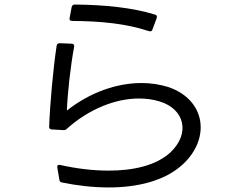

<svg xmlns="http://www.w3.org/2000/svg" viewBox="-20 -790 1040 844"><path d="M669 -711C671 -719 669 -724 661 -726C561 -757 436 -769 309 -770C301 -770 297 -766 295 -759L286 -711C284 -703 288 -698 297 -698C427 -697 535 -686 635 -653C643 -651 648 -653 650 -660ZM241 0C242 7 245 11 252 12C319 26 390 34 458 34C585 34 705 5 783 -67C908 -182 884 -353 718 -408C682 -419 643 -425 602 -425C496 -425 378 -386 274 -304C277 -382 290 -499 306 -585C307 -593 303 -598 295 -598L242 -600C235 -600 230 -596 229 -589C214 -491 200 -338 196 -233C196 -225 200 -221 208 -221L259 -218C265 -218 270 -219 274 -224C369 -309 485 -357 591 -357C623 -357 653 -353 682 -344C791 -311 818 -204 729 -120C667 -63 568 -40 458 -40C388 -40 315 -49 244 -65C235 -67 230 -62 232 -53Z"/></svg>

Font: LINE Seed JP App_OTF Regular
Style: Regular
Weight: 400
Designer: LY Corporation & Fontrix & Fontworks
Version: Version 1.002